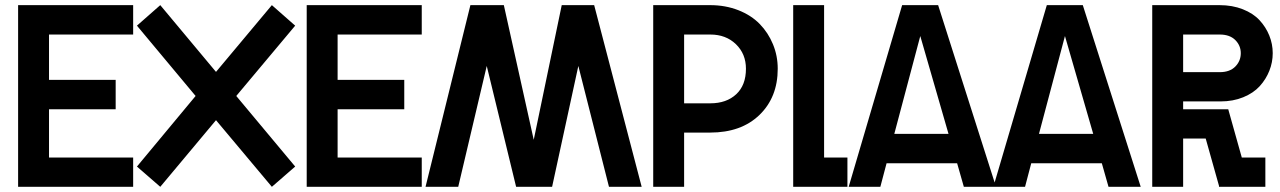

<svg xmlns="http://www.w3.org/2000/svg" viewBox="-20 -720 4935 740"><path d="M49.8 0V-700.2H493.2V-586.9H168.9V-412.1H425.8V-298.8H168.9V-112.8H493.2V0Z M597.7 0 507.8 -78.1 733.9 -350.1 507.8 -621.1 597.7 -700.2 812.5 -442.9 1027.8 -700.2 1117.7 -621.1 890.6 -350.1 1117.7 -78.1 1027.8 0 812.5 -256.8Z M1162.1 0V-700.2H1605.5V-586.9H1281.2V-412.1H1538.1V-298.8H1281.2V-112.8H1605.5V0Z M1620.1 0 1793 -700.2H1921.9L2037.1 -181.2L2145 -700.2H2270L2453.1 0H2327.1L2209 -465.8L2107.9 0H1969.2L1856 -465.8L1746.1 0Z M2497.6 0V-700.2H2716.8Q2775.9 -700.2 2825.7 -680.7Q2875.5 -661.1 2908.2 -627.4Q2940.9 -593.8 2959.2 -549.3Q2977.5 -504.9 2977.5 -455.1Q2977.5 -345.2 2907.2 -277.1Q2836.9 -209 2716.8 -209H2616.7V0ZM2616.7 -321.8H2717.8Q2779.8 -321.8 2817.4 -356.7Q2855 -391.6 2855 -455.1Q2855 -512.2 2816.4 -549.6Q2777.8 -586.9 2717.8 -586.9H2616.7Z M3037.1 0V-700.2H3156.2V-112.8H3246.1V0Z M3251 0 3457 -700.2H3595.7L3818.8 0H3694.8L3668.9 -90.8H3397L3373 0ZM3426.8 -204.1H3635.7L3526.9 -581.1Z M3808.6 0 4014.6 -700.2H4153.3L4376.5 0H4252.4L4226.6 -90.8H3954.6L3930.7 0ZM3984.4 -204.1H4193.4L4084.5 -581.1Z M4420.9 0V-700.2H4680.2Q4730 -700.2 4770 -684.3Q4810.1 -668.5 4834.5 -642.1Q4858.9 -615.7 4872.1 -583Q4885.3 -550.3 4885.3 -515.1Q4885.3 -480 4872.3 -447.3Q4859.4 -414.6 4835.2 -387.9Q4811 -361.3 4771.7 -345.2Q4732.4 -329.1 4684.1 -329.1H4540V-298.8H4713.9L4766.1 -112.8H4856.9V0H4678.2V-3.9L4627 -186H4540V0ZM4540 -441.9H4681.2Q4719.7 -441.9 4741 -463.4Q4762.2 -484.9 4762.2 -515.1Q4762.2 -544.4 4741 -565.7Q4719.7 -586.9 4681.2 -586.9H4540Z"/></svg>

Font: Cakra Normal
Style: Regular
Weight: 400
Designer: Lucia Kollert, Vojtech Kollert
Foundry: OoM Type
Version: Version 1.000;Glyphs 3.1.1 (3148)